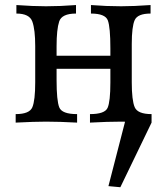

<svg xmlns="http://www.w3.org/2000/svg" viewBox="-20 -493 676 772"><path d="M589.4 0Q512.7 -3.9 466.8 -3.9Q414.1 -3.9 341.8 0V-34.2Q401.4 -34.2 412.6 -59.3Q423.8 -84.5 423.8 -161.6V-216.3H207.5V-170.9Q207.5 -88.4 218.3 -61.3Q229 -34.2 290 -34.2V0Q217.8 -3.9 165 -3.9Q118.7 -3.9 43 0V-34.2Q98.6 -34.2 110.1 -61.8Q121.6 -89.4 121.6 -162.1V-307.6Q121.6 -373.5 110.1 -406Q98.6 -438.5 45.9 -438.5V-472.7Q113.8 -467.8 165 -467.8Q222.2 -467.8 285.6 -472.7V-438.5Q228.5 -438.5 218 -406.7Q207.5 -375 207.5 -306.6V-269H423.8V-297.9Q423.8 -383.3 413.6 -410.9Q403.3 -438.5 345.7 -438.5V-472.7Q408.2 -467.8 466.8 -467.8Q517.6 -467.8 585.4 -472.7V-438.5Q533.7 -438.5 521.7 -412.4Q509.8 -386.2 509.8 -315.9V-162.1Q509.8 -89.4 521.7 -61.8Q533.7 -34.2 589.4 -34.2ZM463.9 259.8 416 255.4 484.4 -9.8 570.8 -15.1 589.4 0Z"/></svg>

Font: Almanac
Style: Regular
Weight: 400
Designer: Eden's Almanac
Version: Version 3.501;March 28, 2021;FontCreator 13.0.0.2683 64-bit